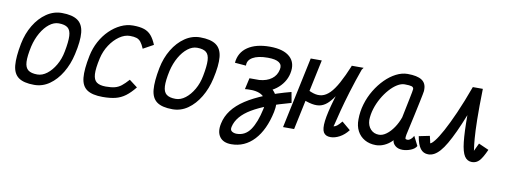

<svg xmlns="http://www.w3.org/2000/svg" viewBox="-67 -1038 4335 1640"><g transform="rotate(10 2100.0 -218.0)"><path d="M236 14Q145 14 100 -18.5Q55 -51 48.5 -123Q42 -195 65 -313Q83 -404 126.5 -476Q170 -548 231.5 -590Q293 -632 364 -632Q455 -632 501.5 -599.5Q548 -567 555 -495Q562 -423 535 -305Q515 -215 471.5 -142.5Q428 -70 368 -28Q308 14 236 14ZM247 -78Q290 -78 330.5 -109Q371 -140 402 -193.5Q433 -247 445 -313Q462 -400 459.5 -449.5Q457 -499 431.5 -519.5Q406 -540 353 -540Q311 -540 271.5 -509Q232 -478 201.5 -425Q171 -372 155 -305Q136 -218 138.5 -168.5Q141 -119 167.5 -98.5Q194 -78 247 -78Z M1034 -171 1105 -117Q1064 -66 1025.5 -37.5Q987 -9 941 2.5Q895 14 830 14Q740 14 694 -17Q648 -48 641 -119.5Q634 -191 659 -313Q673 -381 704.5 -439Q736 -497 780 -540Q824 -583 875.5 -607.5Q927 -632 982 -632Q1040 -632 1077.5 -619.5Q1115 -607 1140 -578Q1165 -549 1185 -500L1096 -451Q1081 -487 1065.5 -506.5Q1050 -526 1028 -533Q1006 -540 971 -540Q925 -540 879.5 -508.5Q834 -477 799 -424Q764 -371 749 -305Q729 -216 732 -166.5Q735 -117 762 -97.5Q789 -78 841 -78Q889 -78 919.5 -86Q950 -94 975.5 -114Q1001 -134 1034 -171Z M1436 14Q1345 14 1300 -18.5Q1255 -51 1248.5 -123Q1242 -195 1265 -313Q1283 -404 1326.5 -476Q1370 -548 1431.5 -590Q1493 -632 1564 -632Q1655 -632 1701.5 -599.5Q1748 -567 1755 -495Q1762 -423 1735 -305Q1715 -215 1671.5 -142.5Q1628 -70 1568 -28Q1508 14 1436 14ZM1447 -78Q1490 -78 1530.5 -109Q1571 -140 1602 -193.5Q1633 -247 1645 -313Q1662 -400 1659.5 -449.5Q1657 -499 1631.5 -519.5Q1606 -540 1553 -540Q1511 -540 1471.5 -509Q1432 -478 1401.5 -425Q1371 -372 1355 -305Q1336 -218 1338.5 -168.5Q1341 -119 1367.5 -98.5Q1394 -78 1447 -78Z M2118 -265H2017L2038 -361H2123Q2188 -366 2229.5 -397Q2271 -428 2281 -480Q2290 -520 2260.5 -540.5Q2231 -561 2163 -561Q2078 -561 2032.5 -534.5Q1987 -508 1990 -462L1893 -470Q1901 -560 1972.5 -608.5Q2044 -657 2164 -657Q2283 -657 2339 -605.5Q2395 -554 2375 -462Q2366 -420 2342 -384Q2318 -348 2283 -321.5Q2248 -295 2205.5 -280Q2163 -265 2118 -265ZM2412 -308 2429 -216Q2213 -158 2097 -89Q1981 -20 1960 73Q1953 102 1970.5 113.5Q1988 125 2012 125Q2086 125 2130.5 61Q2175 -3 2201 -124Q2217 -201 2169 -237.5Q2121 -274 2016 -263L2038 -361Q2133 -365 2196 -335.5Q2259 -306 2285.5 -249Q2312 -192 2295 -114Q2261 46 2179.5 133.5Q2098 221 1982 221Q1912 221 1881 178Q1850 135 1866 62Q1892 -64 2029 -153.5Q2166 -243 2412 -308Z M2489 0H2393L2524 -618H2620ZM2885 -135 2959 -73Q2926 -30 2885 -8Q2844 14 2806 14Q2763 14 2745.5 -15Q2728 -44 2736.5 -114.5Q2745 -185 2781 -308Q2817 -431 2880 -618H2983Q2921 -537 2878.5 -471.5Q2836 -406 2804.5 -358Q2773 -310 2744 -280.5Q2715 -251 2681.5 -240Q2648 -229 2602 -237.5Q2556 -246 2488 -276L2509 -371Q2558 -342 2598 -329.5Q2638 -317 2673 -325.5Q2708 -334 2741 -367Q2774 -400 2808 -462Q2842 -524 2881 -618H2976Q2931 -492 2901 -393Q2871 -294 2853 -224.5Q2835 -155 2826.5 -118.5Q2818 -82 2816 -82Q2830 -82 2846 -94.5Q2862 -107 2885 -135Z M3510 -121 3551 -40Q3538 -15 3502 -0.5Q3466 14 3431 14Q3392 14 3368 -6Q3344 -26 3342 -54Q3341 -51 3339.5 -51.5Q3338 -52 3339 -50Q3309 -19 3272.5 -2.5Q3236 14 3200 14Q3144 14 3102 -10Q3060 -34 3037.5 -77Q3015 -120 3016 -177Q3016 -244 3035.5 -310Q3055 -376 3090 -434Q3125 -492 3169.5 -536.5Q3214 -581 3264 -606.5Q3314 -632 3363 -632Q3446 -632 3485.5 -606.5Q3525 -581 3525 -527Q3526 -522 3525 -512.5Q3524 -503 3519.5 -480.5Q3515 -458 3506 -414.5Q3497 -371 3481.5 -299.5Q3466 -228 3442 -120Q3438 -97 3439 -87.5Q3440 -78 3459 -78Q3472 -78 3486 -90Q3500 -102 3510 -121ZM3210 -78Q3242 -78 3275 -102.5Q3308 -127 3336 -168.5Q3364 -210 3381 -259Q3401 -358 3415.5 -427.5Q3430 -497 3431 -513Q3430 -529 3413.5 -534.5Q3397 -540 3353 -540Q3323 -540 3289.5 -519.5Q3256 -499 3224 -463Q3192 -427 3166 -381.5Q3140 -336 3124.5 -286Q3109 -236 3108 -187Q3110 -138 3138 -108Q3166 -78 3210 -78Z M4066 -152 4154 -113Q4123 -43 4097 -14.5Q4071 14 4033 14Q3992 14 3968.5 -21.5Q3945 -57 3935.5 -142Q3926 -227 3926 -374Q3892 -288 3862 -223.5Q3832 -159 3805.5 -113.5Q3779 -68 3754 -40Q3729 -12 3704.5 1Q3680 14 3654 14Q3611 14 3585.5 -19.5Q3560 -53 3548 -125L3641 -144Q3649 -112 3651.5 -99Q3654 -86 3654.5 -84Q3655 -82 3654 -82Q3666 -82 3692.5 -115Q3719 -148 3755.5 -215Q3792 -282 3836.5 -382.5Q3881 -483 3930 -618H4017Q4013 -456 4015 -351.5Q4017 -247 4022 -188Q4027 -129 4031 -105.5Q4035 -82 4033 -82Q4033 -82 4039 -95Q4045 -108 4053 -124.5Q4061 -141 4066 -152Z"/></g></svg>

Font: Victor Mono Thin
Style: Italic
Weight: 100
Italic angle: -12°
Monospace: yes
Designer: Rune Bjørnerås
Version: Version 1.561;gftools[0.9.30]